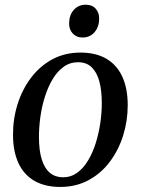

<svg xmlns="http://www.w3.org/2000/svg" viewBox="-20 -764 583 796"><path d="M313.5 -546Q378 -546 421.5 -520.2Q465 -494.5 487.2 -445.8Q509.5 -397 509.5 -328Q509.5 -263 490.5 -202.2Q471.5 -141.5 435.2 -93.2Q399 -45 347 -17Q295 11 230 11Q166 11 122.2 -14.5Q78.5 -40 56.2 -88.5Q34 -137 34 -204.5Q33.5 -270.5 52.8 -331.8Q72 -393 108.5 -441.5Q145 -490 196.8 -518Q248.5 -546 313.5 -546ZM303.5 -506Q270 -506 243.8 -487Q217.5 -468 198.2 -435.8Q179 -403.5 166.2 -363.2Q153.5 -323 147.5 -280Q141.5 -237 141.5 -196.5Q141.5 -140 153.2 -102.8Q165 -65.5 187.2 -47.2Q209.5 -29 241 -29Q274 -29 300 -47.8Q326 -66.5 345.2 -98.8Q364.5 -131 377 -171Q389.5 -211 395.8 -253.8Q402 -296.5 402 -336.5Q402 -389 391.8 -426.8Q381.5 -464.5 360 -485.2Q338.5 -506 303.5 -506ZM322 -608.5Q297 -608.5 281.5 -625.2Q266 -642 266.5 -668Q267 -702 286.2 -723.2Q305.5 -744.5 335.5 -744.5Q362 -744.5 376.8 -727.8Q391.5 -711 391 -687Q391 -652.5 372 -630.5Q353 -608.5 322 -608.5Z"/></svg>

Font: Merriweather 72pt
Style: Italic
Weight: 400
Italic angle: -7.8°
Version: Version 2.101